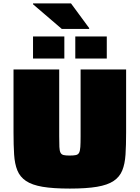

<svg xmlns="http://www.w3.org/2000/svg" viewBox="-20 -1094 816 1122"><path d="M388 8Q290 8 228.5 -2.5Q167 -13 132 -36.5Q97 -60 81.5 -98Q66 -136 62.5 -191Q59 -246 59 -320V-688H326V-298Q326 -258 327 -235.5Q328 -213 333.5 -202Q339 -191 351.5 -188Q364 -185 387 -185Q411 -185 424 -188Q437 -191 442.5 -202Q448 -213 449.5 -235.5Q451 -258 451 -298V-688H717V-320Q717 -246 713.5 -191Q710 -136 694.5 -98Q679 -60 644 -36.5Q609 -13 547 -2.5Q485 8 388 8ZM173 -752V-881H356V-752ZM420 -752V-881H604V-752ZM341 -925 173 -1069V-1074H395L501 -930V-925Z"/></svg>

Font: Saira Expanded Black
Style: Regular
Weight: 900
Width: 7
Designer: Hector Gatti with collaboration of the Omnibus-Type team
Foundry: Omnibus-Type
Version: Version 1.101